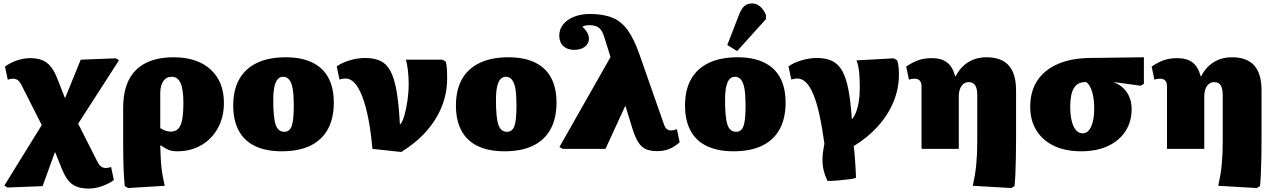

<svg xmlns="http://www.w3.org/2000/svg" viewBox="-20 -863 7388 1113"><path d="M494 230Q453 230 423.5 218.5Q394 207 373.5 180Q353 153 335 107L300 20H298L227 216L23 224L5 213L222 -138L105 -369Q98 -383 90.5 -391.5Q83 -400 74.5 -403.5Q66 -407 54 -407Q49 -407 39.5 -405Q30 -403 25 -401L9 -477Q40 -500 79 -513Q118 -526 155 -526Q196 -526 224.5 -514.5Q253 -503 274.5 -476.5Q296 -450 314 -403L356 -296H358L448 -517L651 -525L670 -514L433 -146L544 73Q551 87 558.5 95.5Q566 104 575 107.5Q584 111 595 111Q600 111 610 109Q620 107 624 105L640 181Q609 203 570.5 216.5Q532 230 494 230Z M723 227 703 216Q701 195 698.5 155Q696 115 695 66.5Q694 18 694 -28V-238Q694 -335 727 -400Q760 -465 825.5 -498Q891 -531 987 -531Q1123 -531 1200.5 -460.5Q1278 -390 1278 -267Q1278 -185 1243.5 -121.5Q1209 -58 1148 -22Q1087 14 1008 14Q987 14 972 10.5Q957 7 943 -1Q929 -9 910 -21H909Q910 17 911.5 48.5Q913 80 916 108Q919 136 924 162Q929 188 935 214ZM969 -100Q997 -100 1013 -116.5Q1029 -133 1036 -169.5Q1043 -206 1043 -267Q1043 -346 1026.5 -382Q1010 -418 975 -418Q944 -418 926.5 -392.5Q909 -367 909 -322V-120Q919 -114 929 -109.5Q939 -105 949.5 -102.5Q960 -100 969 -100Z M1614 14Q1522 14 1459 -16Q1396 -46 1364 -105.5Q1332 -165 1332 -251Q1332 -342 1367 -404Q1402 -466 1470 -498.5Q1538 -531 1637 -531Q1727 -531 1789.5 -501Q1852 -471 1883.5 -412.5Q1915 -354 1915 -268Q1915 -177 1880.5 -114Q1846 -51 1779 -18.5Q1712 14 1614 14ZM1628 -99Q1659 -99 1671 -132.5Q1683 -166 1683 -251Q1683 -310 1677 -346.5Q1671 -383 1657 -400.5Q1643 -418 1622 -418Q1593 -418 1578.5 -385.5Q1564 -353 1564 -285Q1564 -181 1578 -140Q1592 -99 1628 -99Z M2306 18 2139 0Q2130 -100 2115 -176Q2100 -252 2080 -303.5Q2060 -355 2036 -381.5Q2012 -408 1983 -408Q1966 -408 1948 -402L1932 -478Q1960 -499 2006.5 -513Q2053 -527 2096 -527Q2150 -527 2186 -509.5Q2222 -492 2244.5 -449Q2267 -406 2279.5 -331.5Q2292 -257 2298 -143H2301Q2314 -158 2324.5 -195Q2335 -232 2342 -280Q2349 -328 2349 -375Q2349 -418 2344.5 -456.5Q2340 -495 2332 -517H2545L2564 -506Q2569 -488 2570.5 -465.5Q2572 -443 2572 -407Q2572 -323 2541 -245.5Q2510 -168 2450.5 -101Q2391 -34 2306 18Z M2905 14Q2813 14 2750 -16Q2687 -46 2655 -105.5Q2623 -165 2623 -251Q2623 -342 2658 -404Q2693 -466 2761 -498.5Q2829 -531 2928 -531Q3018 -531 3080.5 -501Q3143 -471 3174.5 -412.5Q3206 -354 3206 -268Q3206 -177 3171.5 -114Q3137 -51 3070 -18.5Q3003 14 2905 14ZM2919 -99Q2950 -99 2962 -132.5Q2974 -166 2974 -251Q2974 -310 2968 -346.5Q2962 -383 2948 -400.5Q2934 -418 2913 -418Q2884 -418 2869.5 -385.5Q2855 -353 2855 -285Q2855 -181 2869 -140Q2883 -99 2919 -99Z M3904 -114 3920 -38Q3889 -11 3858.5 1Q3828 13 3789 13Q3749 13 3723 1Q3697 -11 3679 -40Q3661 -69 3645 -121L3606 -248H3604L3490 0H3242L3223 -11L3519 -532L3488 -632Q3479 -665 3467.5 -683.5Q3456 -702 3439 -709.5Q3422 -717 3395 -717Q3382 -717 3371 -714.5Q3360 -712 3357 -707Q3370 -695 3378 -683.5Q3386 -672 3390 -661.5Q3394 -651 3394 -639Q3394 -610 3370.5 -592Q3347 -574 3308 -574Q3269 -574 3245.5 -596Q3222 -618 3222 -657Q3222 -694 3245 -722Q3268 -750 3308 -766Q3348 -782 3400 -782Q3477 -782 3529.5 -760.5Q3582 -739 3618.5 -688.5Q3655 -638 3686 -550L3830 -139Q3834 -128 3839.5 -121Q3845 -114 3852 -110.5Q3859 -107 3870 -107Q3879 -107 3886.5 -108.5Q3894 -110 3904 -114Z M4233 14Q4141 14 4078 -16Q4015 -46 3983 -105.5Q3951 -165 3951 -251Q3951 -342 3986 -404Q4021 -466 4089 -498.5Q4157 -531 4256 -531Q4346 -531 4408.5 -501Q4471 -471 4502.5 -412.5Q4534 -354 4534 -268Q4534 -177 4499.5 -114Q4465 -51 4398 -18.5Q4331 14 4233 14ZM4247 -99Q4278 -99 4290 -132.5Q4302 -166 4302 -251Q4302 -310 4296 -346.5Q4290 -383 4276 -400.5Q4262 -418 4241 -418Q4212 -418 4197.5 -385.5Q4183 -353 4183 -285Q4183 -181 4197 -140Q4211 -99 4247 -99ZM4253 -567 4196 -602 4263 -775Q4278 -813 4295 -828Q4312 -843 4340 -843Q4365 -843 4385.5 -826Q4406 -809 4420 -777V-752Z M4777 186Q4762 154 4755.5 128.5Q4749 103 4748 77.5Q4747 52 4750 26Q4753 0 4759 -30Q4746 -125 4730.5 -196Q4715 -267 4695.5 -314.5Q4676 -362 4652.5 -385Q4629 -408 4602 -408Q4585 -408 4567 -402L4551 -478Q4579 -499 4625.5 -513Q4672 -527 4716 -527Q4767 -527 4803 -510Q4839 -493 4862 -452.5Q4885 -412 4898 -344Q4911 -276 4918 -174H4921Q4932 -188 4940 -207Q4948 -226 4953.5 -249.5Q4959 -273 4961.5 -300.5Q4964 -328 4964 -360Q4964 -413 4960 -448.5Q4956 -484 4945 -513L5161 -525L5180 -514Q5185 -504 5188 -482Q5191 -460 5191 -430Q5191 -350 5160 -274Q5129 -198 5070.5 -132.5Q5012 -67 4929 -16Q4931 -3 4933 20.5Q4935 44 4937 72Q4939 100 4940.5 125.5Q4942 151 4942 168Q4934 172 4904.5 176Q4875 180 4839.5 183Q4804 186 4777 186Z M5842 227 5619 214Q5626 183 5631 153.5Q5636 124 5639 93Q5642 62 5643.5 29Q5645 -4 5645 -40V-312Q5645 -350 5633 -368.5Q5621 -387 5595 -387Q5578 -387 5565 -376.5Q5552 -366 5545 -347.5Q5538 -329 5538 -303V0H5322V-362Q5322 -385 5311.5 -396Q5301 -407 5282 -407Q5263 -407 5249 -401L5233 -477Q5271 -503 5305 -514.5Q5339 -526 5382 -526Q5438 -526 5470.5 -500.5Q5503 -475 5517 -421H5520Q5539 -458 5565.5 -482Q5592 -506 5625 -518.5Q5658 -531 5699 -531Q5785 -531 5827.5 -483.5Q5870 -436 5870 -339V-60Q5870 -8 5869 46.5Q5868 101 5866 146.5Q5864 192 5861 216Z M6247 14Q6156 14 6090 -17.5Q6024 -49 5988 -107Q5952 -165 5952 -244Q5952 -333 5993 -395.5Q6034 -458 6112 -492Q6190 -526 6299 -527L6611 -531V-377L6592 -366L6439 -387V-385Q6471 -373 6493.5 -350.5Q6516 -328 6528 -298Q6540 -268 6540 -231Q6540 -157 6503.5 -101.5Q6467 -46 6401.5 -16Q6336 14 6247 14ZM6256 -90Q6287 -90 6305 -128.5Q6323 -167 6323 -233Q6323 -289 6311.5 -329Q6300 -369 6278 -387H6270Q6226 -387 6205 -352Q6184 -317 6184 -245Q6184 -197 6192.5 -162Q6201 -127 6217.5 -108.5Q6234 -90 6256 -90Z M7265 227 7042 214Q7049 183 7054 153.5Q7059 124 7062 93Q7065 62 7066.5 29Q7068 -4 7068 -40V-312Q7068 -350 7056 -368.5Q7044 -387 7018 -387Q7001 -387 6988 -376.5Q6975 -366 6968 -347.5Q6961 -329 6961 -303V0H6745V-362Q6745 -385 6734.5 -396Q6724 -407 6705 -407Q6686 -407 6672 -401L6656 -477Q6694 -503 6728 -514.5Q6762 -526 6805 -526Q6861 -526 6893.5 -500.5Q6926 -475 6940 -421H6943Q6962 -458 6988.5 -482Q7015 -506 7048 -518.5Q7081 -531 7122 -531Q7208 -531 7250.5 -483.5Q7293 -436 7293 -339V-60Q7293 -8 7292 46.5Q7291 101 7289 146.5Q7287 192 7284 216Z"/></svg>

Font: Literata Black
Style: Regular
Weight: 900
Designer: Latin by Veronika Burian and Jose Scaglione. Greek by Irene Vlachou. Cyrillic by Vera Evstafieva.
Foundry: TypeTogether
Version: Version 3.103;gftools[0.9.29]